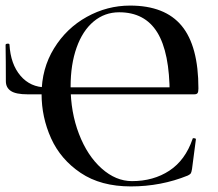

<svg xmlns="http://www.w3.org/2000/svg" viewBox="-20 -656 780 688"><path d="M129 -319Q129 -410 173.5 -482.5Q218 -555 291 -595.5Q364 -636 446 -636Q571 -636 631 -563.5Q691 -491 691 -339Q691 -327 688 -322.5Q685 -318 676 -318H588Q588 -468 543.5 -540Q499 -612 407 -612Q355 -612 315.5 -579Q276 -546 254.5 -485.5Q233 -425 233 -346Q233 -254 263 -176Q293 -98 344 -52.5Q395 -7 453 -7Q530 -7 587 -44.5Q644 -82 670 -158Q670 -161 674 -161Q677 -161 679.5 -160Q682 -159 682 -157L668 -50Q666 -38 663.5 -34.5Q661 -31 653 -27Q557 12 449 12Q341 12 269 -36.5Q197 -85 163 -160.5Q129 -236 129 -319ZM0 -495Q0 -499 7 -499.5Q14 -500 14 -496Q18 -426 53.5 -384.5Q89 -343 145 -343H667V-318H79Q37 -318 19 -330Q1 -342 1 -365Q1 -438 0 -495Z"/></svg>

Font: Cormorant Garamond SemiBold
Style: Regular
Weight: 600
Designer: Christian Thalmann (Catharsis Fonts)
Foundry: Catharsis Fonts
Version: Version 4.000